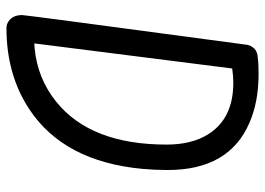

<svg xmlns="http://www.w3.org/2000/svg" viewBox="-130 -670 800 579"><g transform="rotate(90 269.5 -380.0)"><path d="M152.8 -757.8Q170.9 -760.3 203.1 -760.3Q287.1 -760.3 350.6 -732.4Q492.2 -670.9 492.2 -486.3Q492.2 -447.3 488.8 -410.2Q466.8 -173.8 309.6 -69.3Q205.1 0 64.5 0Q53.2 0 44.4 -5.9Q24.9 -18.6 24.9 -47.4Q24.9 -57.1 113.8 -719.7Q114.3 -727.5 117.2 -734.4Q127.4 -756.8 152.8 -757.8ZM415.5 -482.9Q415.5 -557.6 385.3 -606.9Q337.9 -684.1 229 -684.1Q209.5 -684.1 186 -680.7L110.4 -84Q117.7 -84.5 126 -85Q216.3 -93.8 286.1 -149.9Q415.5 -253.9 415.5 -482.9Z"/></g></svg>

Font: Vibur
Style: Medium
Weight: 400
Version: Version 1.004